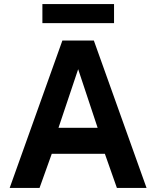

<svg xmlns="http://www.w3.org/2000/svg" viewBox="-20 -922 766 942"><path d="M27.5 0 286 -723H440.5L699 0H553.5L494.5 -167.5H234L174 0ZM267 -295H459L363.5 -582.5ZM188 -808.5V-902H539.5V-808.5Z"/></svg>

Font: Public Sans Thin
Style: Bold
Weight: 700
Version: Version 2.001